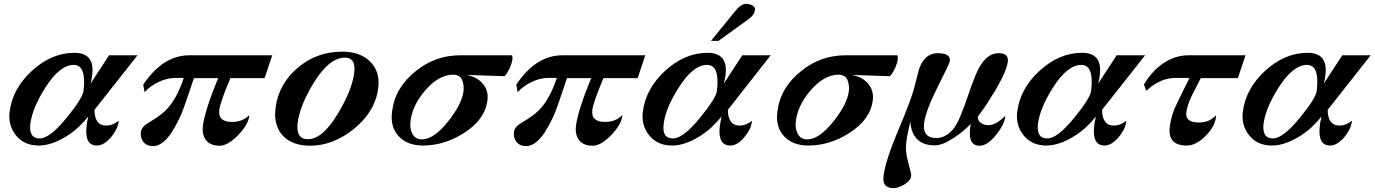

<svg xmlns="http://www.w3.org/2000/svg" viewBox="-20 -742 7159 1000"><path d="M696 -454 472 -170Q473 -88 533 -88Q567 -88 598 -113V-108Q592 -68 559 -28Q521 16 485 16Q419 16 431 -87Q432 -103 440 -135Q414 -103 385.5 -77Q357 -51 324 -31Q247 16 182 16Q107 16 65 -35Q21 -88 30 -160Q45 -280 146 -373Q249 -467 367 -467Q475 -467 460 -351Q459 -340 457 -329Q455 -318 452 -307L548 -454ZM415 -269Q431 -404 364 -404Q291 -404 215 -284Q149 -179 138 -98Q129 -21 187 -21Q240 -21 329 -131Q410 -230 415 -269Z M1398 -454 1358 -335H1180Q1154 -274 1139.5 -232.5Q1125 -191 1122 -169Q1114 -107 1189 -107Q1244 -107 1279 -143L1278 -137Q1272 -92 1221 -39Q1167 17 1124 17Q1076 17 1053.5 -11.5Q1031 -40 1037 -89Q1048 -169 1116 -335H990L946 -205Q930 -157 911.5 -119.5Q893 -82 875 -54Q827 19 777 19Q745 19 727.5 -2Q710 -23 714 -55Q717 -82 757 -105Q815 -139 844 -168Q901 -226 937 -336H890Q850 -336 806 -315Q762 -294 733 -262L726 -301Q828 -454 966 -454Z M1950 -284Q1935 -162 1825 -72Q1716 17 1594 17Q1549 17 1513 3.5Q1477 -10 1453.5 -35Q1430 -60 1419.5 -96Q1409 -132 1415 -177Q1430 -305 1533 -391Q1631 -473 1763 -473Q1853 -473 1905 -424Q1961 -371 1950 -284ZM1825 -363Q1834 -442 1777 -442Q1694 -442 1613 -309Q1542 -193 1530 -101Q1521 -17 1584 -17Q1661 -17 1742 -154Q1813 -272 1825 -363Z M2649 -434Q2648 -423 2644 -411.5Q2640 -400 2635 -387Q2628 -373 2621.5 -362.5Q2615 -352 2607 -345L2408 -352Q2461 -343 2491 -310Q2525 -273 2519 -222Q2507 -118 2393 -47Q2292 16 2183 16Q2102 16 2057 -32Q2011 -81 2022 -161Q2037 -286 2146 -372Q2247 -454 2377 -454H2647Q2650 -445 2649 -434ZM2394 -266Q2398 -298 2387 -325Q2375 -353 2340 -353Q2264 -353 2192 -268Q2127 -191 2118 -110Q2113 -75 2127 -47Q2142 -16 2177 -16Q2240 -16 2315 -111Q2385 -199 2394 -266Z M3341 -454 3301 -335H3123Q3097 -274 3082.5 -232.5Q3068 -191 3065 -169Q3057 -107 3132 -107Q3187 -107 3222 -143L3221 -137Q3215 -92 3164 -39Q3110 17 3067 17Q3019 17 2996.5 -11.5Q2974 -40 2980 -89Q2991 -169 3059 -335H2933L2889 -205Q2873 -157 2854.5 -119.5Q2836 -82 2818 -54Q2770 19 2720 19Q2688 19 2670.5 -2Q2653 -23 2657 -55Q2660 -82 2700 -105Q2758 -139 2787 -168Q2844 -226 2880 -336H2833Q2793 -336 2749 -315Q2705 -294 2676 -262L2669 -301Q2771 -454 2909 -454Z M3912 -690Q3909 -665 3881 -644L3722 -529H3683L3809 -684Q3839 -722 3868 -722Q3884 -722 3899 -713.5Q3914 -705 3912 -690ZM3994 -454 3771 -170Q3772 -88 3831 -88Q3865 -88 3897 -113L3896 -108Q3891 -68 3857 -28Q3821 16 3784 16Q3717 16 3729 -87Q3732 -103 3738 -135Q3712 -103 3683.5 -77Q3655 -51 3622 -31Q3546 16 3481 16Q3406 16 3363 -35Q3319 -88 3328 -160Q3343 -280 3444 -373Q3547 -467 3665 -467Q3773 -467 3759 -351Q3756 -330 3750 -307L3846 -454ZM3714 -269Q3730 -404 3662 -404Q3589 -404 3514 -284Q3446 -177 3437 -98Q3426 -21 3485 -21Q3539 -21 3628 -131Q3710 -232 3714 -269Z M4656 -434Q4655 -423 4651 -411.5Q4647 -400 4642 -387Q4635 -373 4628.5 -362.5Q4622 -352 4614 -345L4415 -352Q4468 -343 4498 -310Q4532 -273 4526 -222Q4514 -118 4400 -47Q4299 16 4190 16Q4109 16 4064 -32Q4018 -81 4029 -161Q4044 -286 4153 -372Q4254 -454 4384 -454H4654Q4657 -445 4656 -434ZM4401 -266Q4405 -298 4394 -325Q4382 -353 4347 -353Q4271 -353 4199 -268Q4134 -191 4125 -110Q4120 -75 4134 -47Q4149 -16 4184 -16Q4247 -16 4322 -111Q4392 -199 4401 -266Z M5216 -139Q5213 -96 5169 -41Q5124 17 5082 17Q5015 17 5036 -97Q5000 -58 4949 -25Q4890 15 4849 15Q4731 15 4721 -109Q4713 -73 4707.5 -45.5Q4702 -18 4700 1Q4697 24 4699.5 49Q4702 74 4710 103Q4718 132 4722.5 150.5Q4727 169 4725 178Q4722 199 4690 219Q4657 238 4634 238Q4573 238 4582 174Q4591 97 4656 -58Q4729 -229 4745 -298Q4755 -340 4762.5 -367Q4770 -394 4777 -407Q4807 -465 4864 -465Q4932 -465 4927 -424Q4926 -412 4864 -290Q4802 -167 4793 -101Q4784 -23 4857 -23Q4894 -23 4926.5 -51Q4959 -79 4982 -137Q5004 -191 5021.5 -243.5Q5039 -296 5061 -350Q5107 -465 5182 -465Q5234 -465 5229 -421Q5223 -372 5165 -273Q5142 -235 5119.5 -200.5Q5097 -166 5073 -135Q5071 -114 5088.5 -102Q5106 -90 5128 -90Q5167 -90 5216 -139Z M5944 -454 5720 -170Q5721 -88 5781 -88Q5815 -88 5846 -113V-108Q5840 -68 5807 -28Q5769 16 5733 16Q5667 16 5679 -87Q5680 -103 5688 -135Q5662 -103 5633.5 -77Q5605 -51 5572 -31Q5495 16 5430 16Q5355 16 5313 -35Q5269 -88 5278 -160Q5293 -280 5394 -373Q5497 -467 5615 -467Q5723 -467 5708 -351Q5707 -340 5705 -329Q5703 -318 5700 -307L5796 -454ZM5663 -269Q5679 -404 5612 -404Q5539 -404 5463 -284Q5397 -179 5386 -98Q5377 -21 5435 -21Q5488 -21 5577 -131Q5658 -230 5663 -269Z M6467 -454 6427 -335H6234L6189 -247Q6175 -219 6168 -196.5Q6161 -174 6159 -158Q6151 -104 6225 -104Q6279 -104 6313 -141V-131Q6307 -82 6258 -33Q6209 16 6161 16Q6059 16 6073 -85Q6076 -111 6085.5 -142.5Q6095 -174 6114 -212L6175 -336H6100Q6023 -336 5950 -269L5938 -302Q5979 -370 6035 -410Q6100 -454 6168 -454Z M7119 -454 6895 -170Q6896 -88 6956 -88Q6990 -88 7021 -113V-108Q7015 -68 6982 -28Q6944 16 6908 16Q6842 16 6854 -87Q6855 -103 6863 -135Q6837 -103 6808.5 -77Q6780 -51 6747 -31Q6670 16 6605 16Q6530 16 6488 -35Q6444 -88 6453 -160Q6468 -280 6569 -373Q6672 -467 6790 -467Q6898 -467 6883 -351Q6882 -340 6880 -329Q6878 -318 6875 -307L6971 -454ZM6838 -269Q6854 -404 6787 -404Q6714 -404 6638 -284Q6572 -179 6561 -98Q6552 -21 6610 -21Q6663 -21 6752 -131Q6833 -230 6838 -269Z"/></svg>

Font: DG Didot
Style: Bold Italic
Weight: 700
Designer: David Gatwood, Takis Katsoulidis, and George D. Matthiopoulos
Foundry: David Gatwood
Version: Version 1.0